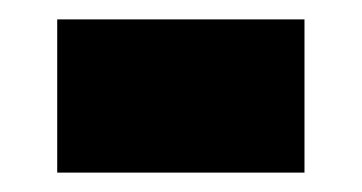

<svg xmlns="http://www.w3.org/2000/svg" viewBox="-20 -374 373 198"><path d="M39 -354H294V-196H39Z"/></svg>

Font: Archivo Black
Style: Regular
Weight: 400
Designer: Hector Gatti
Foundry: Omnibus-Type
Version: Version 1.101; ttfautohint (v1.8)